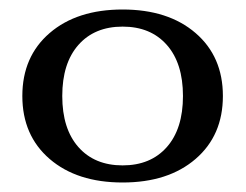

<svg xmlns="http://www.w3.org/2000/svg" viewBox="-20 -730 517 404"><path d="M27 -528Q27 -611 84.5 -660.5Q142 -710 238 -710Q334 -710 391.5 -660.5Q449 -611 449 -528Q449 -445 391.5 -395.5Q334 -346 238 -346Q142 -346 84.5 -395.5Q27 -445 27 -528ZM365 -528Q365 -597 331 -635.5Q297 -674 238 -674Q179 -674 145 -635.5Q111 -597 111 -528Q111 -459 145 -420.5Q179 -382 238 -382Q297 -382 331 -420.5Q365 -459 365 -528Z"/></svg>

Font: Fahkwang Medium
Style: Regular
Weight: 500
Version: Version 1.000; ttfautohint (v1.6)